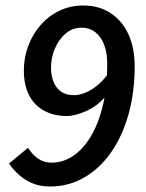

<svg xmlns="http://www.w3.org/2000/svg" viewBox="-20 -668 534 700"><path d="M162 12Q125 12 96.5 -0.5Q68 -13 47 -32.5Q26 -52 13 -72L82 -129Q98 -104 119 -89.5Q140 -75 169 -75Q210 -75 246.5 -99.5Q283 -124 311 -170.5Q339 -217 355 -283.5Q371 -350 371 -435Q371 -476 359.5 -505.5Q348 -535 327 -551Q306 -567 278 -567Q244 -567 219 -545.5Q194 -524 180 -490.5Q166 -457 166 -423Q166 -376 187.5 -348.5Q209 -321 250 -321Q266 -321 286 -328Q306 -335 329 -352Q352 -369 375 -400L365 -317Q336 -282 295 -263.5Q254 -245 223 -245Q177 -245 141.5 -264Q106 -283 86.5 -320Q67 -357 67 -411Q67 -458 83 -500.5Q99 -543 128 -576.5Q157 -610 197 -629Q237 -648 283 -648Q341 -648 383.5 -620Q426 -592 448.5 -542.5Q471 -493 471 -427Q471 -330 448 -249.5Q425 -169 383.5 -110.5Q342 -52 285.5 -20Q229 12 162 12Z"/></svg>

Font: Source Sans 3 SemiBold
Style: Italic
Weight: 600
Italic angle: -11°
Designer: Paul D. Hunt
Foundry: Adobe
Version: Version 3.046;hotconv 1.0.118;makeotfexe 2.5.65603